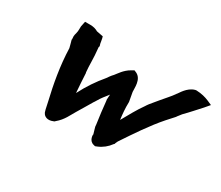

<svg xmlns="http://www.w3.org/2000/svg" viewBox="-92 -699 1059 919"><g transform="rotate(30 437.5 -239.5)"><path d="M141 -380C144 -367 149 -354 152 -339C155 -242 172 -151 192 -66C196 -52 198 -32 204 -15V-14L205 -13C212 4 233 14 261 2L266 0L270 -4C304 -32 317 -66 332 -90C349 -117 365 -146 381 -172C385 -177 386 -180 390 -186C402 -207 416 -224 432 -244L431 -233C431 -225 430 -219 430 -213L431 -212V-211C435 -169 440 -129 446 -88L447 -77V-76C450 -63 455 -50 458 -38L457 -37C457 -37 455 -3 485 4L493 6L503 2C528 -8 550 -26 565 -47L569 -51L570 -55C572 -58 573 -63 576 -68C622 -137 671 -211 723 -270L760 -311V-312C766 -320 772 -327 778 -335C804 -361 829 -390 853 -416L875 -442L850 -453C831 -461 809 -467 782 -468H778L773 -467C734 -456 713 -414 708 -409L706 -407L705 -405C689 -382 672 -365 649 -337L616 -297C609 -288 607 -284 605 -281C579 -245 556 -202 534 -163C530 -192 527 -223 528 -256V-259L519 -309C517 -329 524 -380 487 -398L475 -403L461 -395C429 -377 412 -348 401 -335C391 -325 383 -313 376 -303C343 -264 313 -220 287 -169C284 -204 282 -241 280 -277H279V-278C275 -314 277 -361 272 -401C272 -406 271 -412 271 -413L273 -420L271 -426C268 -434 268 -445 265 -457L262 -468L226 -475C216 -481 202 -486 183 -486H154L148 -457C147 -449 149 -433 145 -419C142 -410 142 -405 141 -400V-398L142 -382Z"/></g></svg>

Font: SolarCharger
Style: 1052
Weight: 1000
Designer: Mew Too
Foundry: Cannot Into Space Fonts/KineticPlasma Fonts
Version: Version 1.100